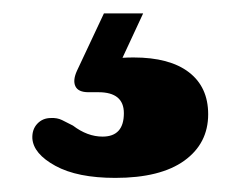

<svg xmlns="http://www.w3.org/2000/svg" viewBox="-20 -28 357 279"><path d="M131 -8.5H188L158 56Q165.5 55.5 174 55.5Q226.5 55.5 254.5 77Q282.5 98.5 282.5 138Q282.5 180.5 247.8 205.5Q213 230.5 147.5 230.5Q92.5 230.5 60.5 213Q28.5 195.5 27 173Q26.5 160 34.2 151.8Q42 143.5 54 143.5Q63 143 70.2 146.5Q77.5 150 86 154.5Q107 170.5 129 170.5Q160 170.5 160 136.5Q160 106 123 106H108.5Q93.5 106 89.5 97.2Q85.5 88.5 92 74.5Z"/></svg>

Font: Fraunces 9pt S050 Black
Style: Regular
Weight: 900
Version: Version 1.000; ttfautohint (v1.8.3)